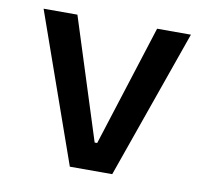

<svg xmlns="http://www.w3.org/2000/svg" viewBox="-64 -588 713 658"><g transform="rotate(10 293.0 -259.0)"><path d="M219.2 0 36.6 -517.6H154.3L288.6 -96.2H297.4L431.6 -517.6H549.3L366.7 0Z"/></g></svg>

Font: Cascadia Code Medium
Style: Regular
Weight: 500
Monospace: yes
Designer: Aaron Bell
Foundry: Saja Typeworks
Version: Version 2407.024